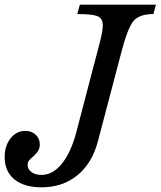

<svg xmlns="http://www.w3.org/2000/svg" viewBox="-43 -790 686 820"><path d="M134 -43Q182 -43 220.5 -90Q259 -137 282 -222L381 -600Q396 -656 396 -682Q396 -711 374 -720.5Q352 -730 287 -730L298 -770H623L612 -730Q552 -730 527 -700Q502 -670 475 -566L375 -186Q350 -92 287 -41Q224 10 134 10Q60 10 18.5 -24Q-23 -58 -23 -119Q-23 -167 2 -199Q27 -231 65 -231Q92 -231 109.5 -214.5Q127 -198 127 -173Q127 -152 114 -137.5Q101 -123 88 -112Q75 -101 75 -86Q75 -67 91.5 -55Q108 -43 134 -43Z"/></svg>

Font: Libre Baskerville
Style: Italic
Weight: 400
Italic angle: -15°
Designer: Pablo Impallari, Rodrigo Fuenzalida
Foundry: Pablo Impallari, Rodrigo Fuenzalida
Version: Version 1.051;Glyphs 3.2.3 (3260)